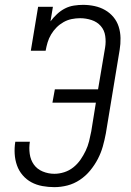

<svg xmlns="http://www.w3.org/2000/svg" viewBox="-20 -763 540 791"><path d="M204 8Q179 8 154.5 3.5Q130 -1 109.5 -12Q89 -23 73.5 -41Q58 -59 50 -81.5Q42 -104 40.5 -129Q39 -154 43 -179Q43 -179 43 -179Q43 -179 43 -179H103Q103 -179 103 -179Q103 -179 103 -179Q103 -179 103 -179Q103 -179 103 -179Q99 -154 102.5 -129Q106 -104 119.5 -85Q133 -66 156 -56.5Q179 -47 204 -47Q224 -47 244.5 -53.5Q265 -60 282 -73.5Q299 -87 311.5 -105Q324 -123 333 -142Q342 -161 347 -181Q352 -201 356 -222L375 -340H196L206 -395H384L413 -567Q417 -591 413.5 -615Q410 -639 395 -656Q380 -673 357 -680.5Q334 -688 310 -688Q293 -688 275.5 -684.5Q258 -681 242 -672Q226 -663 213 -650Q200 -637 190.5 -621Q181 -605 176 -588Q171 -571 168 -554H107L137 -735H198L188 -675Q200 -691 215 -705Q230 -719 247.5 -728Q265 -737 284.5 -740Q304 -743 322 -743Q346 -743 369.5 -738Q393 -733 413 -721.5Q433 -710 447.5 -692.5Q462 -675 469 -653Q476 -631 476.5 -606.5Q477 -582 473 -558L416 -213Q411 -186 403.5 -159.5Q396 -133 383 -108Q370 -83 351.5 -60.5Q333 -38 309 -22Q285 -6 258 1Q231 8 204 8Z"/></svg>

Font: Iosevka Slab Light
Style: Italic
Weight: 300
Italic angle: -9°
Monospace: yes
Designer: Belleve Invis
Foundry: Belleve Invis
Version: Version 11.1.1; ttfautohint (v1.8.3)